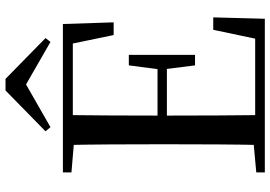

<svg xmlns="http://www.w3.org/2000/svg" viewBox="-162 -818 980 696"><g transform="rotate(-90 328.0 -470.0)"><path d="M390 -940 538 -795 524 -777 338 -884H402L215 -777L200 -795L348 -940ZM51 0V-31L193 -44H205V0ZM150 0Q152 -84 152.5 -169Q153 -254 153 -339V-392Q153 -478 152.5 -562.5Q152 -647 150 -732H259Q258 -648 257.5 -561.5Q257 -475 257 -382V-358Q257 -259 257.5 -172Q258 -85 259 0ZM205 0V-35H582L530 -7L568 -187H613L608 0ZM205 -355V-389H447V-355ZM439 -253 425 -364V-385L439 -493H477V-253ZM51 -701V-732H205V-689H193ZM549 -548 512 -726 564 -696H205V-732H589L595 -548Z"/></g></svg>

Font: Noto Serif JP ExtraLight Medium
Style: Regular
Weight: 500
Version: Version 2.003-H1;hotconv 1.1.1;makeotfexe 2.6.0